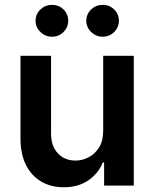

<svg xmlns="http://www.w3.org/2000/svg" viewBox="-20 -780 648 807"><path d="M413.7 -229.4V-545.5H542.3V0H417.6V-96.9H411.9Q393.5 -51.1 351.4 -22Q309.3 7.1 247.9 7.1Q194.2 7.1 153.2 -16.9Q112.2 -40.8 89.1 -86.8Q66.1 -132.8 66.1 -198.2V-545.5H194.6V-218Q194.6 -166.2 223 -135.7Q251.4 -105.1 297.6 -105.1Q326 -105.1 352.6 -119Q379.3 -132.8 396.5 -160.3Q413.7 -187.9 413.7 -229.4ZM198.5 -625.7Q170.5 -625.7 150 -645.6Q129.6 -665.5 129.6 -692.5Q129.6 -720.9 150 -740.2Q170.5 -759.6 198.5 -759.6Q227.3 -759.6 247 -740.2Q266.7 -720.9 266.7 -692.5Q266.7 -665.5 247 -645.6Q227.3 -625.7 198.5 -625.7ZM411.6 -625.7Q383.5 -625.7 363.1 -645.6Q342.7 -665.5 342.7 -692.5Q342.7 -720.9 363.1 -740.2Q383.5 -759.6 411.6 -759.6Q440.3 -759.6 460 -740.2Q479.8 -720.9 479.8 -692.5Q479.8 -665.5 460 -645.6Q440.3 -625.7 411.6 -625.7Z"/></svg>

Font: InterMG SemiBold
Style: Regular
Weight: 600
Designer: Rasmus Andersson
Foundry: rsms
Version: Version 3.019;December 26, 2023;FontCreator 15.0.0.2955 64-b